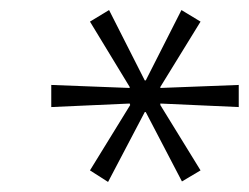

<svg xmlns="http://www.w3.org/2000/svg" viewBox="-20 -732 495 382"><path d="M195 -370 159 -393 239 -523 238 -526 82 -519V-563L238 -557V-559L159 -689L197 -712L268 -572H270L341 -712L379 -689L299 -559V-557L455 -563V-519L299 -526V-523L379 -393L342 -371L270 -509H268Z"/></svg>

Font: Nunito Sans 7pt Condensed ExtraLight
Style: Italic
Weight: 250
Width: 3
Italic angle: -9°
Designer: Vernon Adams
Foundry: Vernon Adams
Version: Version 3.101;gftools[0.9.27]